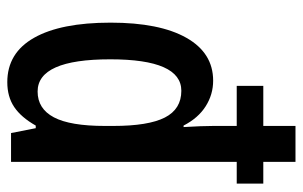

<svg xmlns="http://www.w3.org/2000/svg" viewBox="-168 -632 810 513"><g transform="rotate(90 236.5 -375.0)"><path d="M199 10Q121 10 80.5 -61.5Q40 -133 40 -266Q40 -397 80.5 -468.5Q121 -540 195 -540Q232 -540 263.5 -520Q295 -500 315 -461H319Q316 -511 316 -540V-603H209V-674H316V-760H412V-674H470V-603H412V0H335L322 -66H315Q293 -27 265.5 -8.5Q238 10 199 10ZM224 -71Q270 -71 293 -114.5Q316 -158 316 -251V-273Q316 -367 293.5 -411Q271 -455 222 -455Q138 -455 138 -265Q138 -71 224 -71Z"/></g></svg>

Font: Noto Sans Georgian ExtraCondensed Medium
Style: Regular
Weight: 500
Width: 2
Designer: Monotype Design Team, Akaki Razmadze
Foundry: Google LLC
Version: Version 2.005; ttfautohint (v1.8.4.7-5d5b)